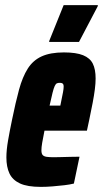

<svg xmlns="http://www.w3.org/2000/svg" viewBox="-20 -723 403 751"><path d="M140 8Q87 8 58 -5.5Q29 -19 17 -44.5Q5 -70 5 -107Q5 -136 11.5 -173.5Q18 -211 27 -254Q41 -323 54.5 -372.5Q68 -422 88.5 -454.5Q109 -487 143 -502.5Q177 -518 230 -518Q278 -518 305 -507Q332 -496 343 -474Q354 -452 354 -416Q354 -397 351 -373.5Q348 -350 342.5 -321Q337 -292 329 -254L320 -212H154Q148 -182 145 -164.5Q142 -147 142 -135Q142 -122 147 -116.5Q152 -111 163 -109.5Q174 -108 190 -108Q199 -108 217 -108.5Q235 -109 256 -109.5Q277 -110 291 -110L269 -5Q253 -1 231.5 1.5Q210 4 186 6Q162 8 140 8ZM174 -310H216L219 -325Q224 -349 226.5 -362.5Q229 -376 229 -384Q229 -391 227 -394Q225 -397 221.5 -398Q218 -399 213 -399Q207 -399 202.5 -397Q198 -395 194 -386.5Q190 -378 185.5 -360Q181 -342 174 -310ZM172 -559 173 -564 229 -703H363L362 -698L289 -559Z"/></svg>

Font: Saira ExtraCondensed Black
Style: Italic
Weight: 900
Width: 2
Italic angle: -12°
Designer: Hector Gatti with collaboration of the Omnibus-Type team
Foundry: Omnibus-Type
Version: Version 1.101